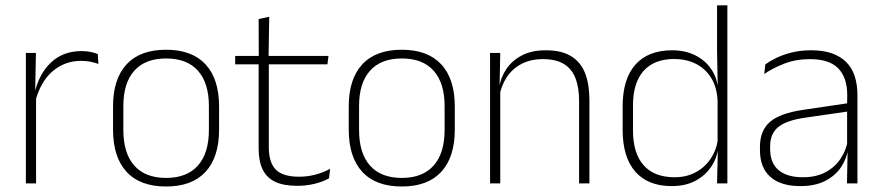

<svg xmlns="http://www.w3.org/2000/svg" viewBox="-20 -684 3286 716"><path d="M111.5 -305.5 99 -333.5 109 -337Q125.5 -409 170.5 -451.2Q215.5 -493.5 284 -493.5Q303.5 -493.5 318.5 -490.2Q333.5 -487 344.5 -482.5L347 -445.5Q334 -450.5 317.5 -453.8Q301 -457 281.5 -457Q222 -457 176.8 -418.8Q131.5 -380.5 111.5 -305.5ZM76.5 0V-486.5H114L111 -338L114.5 -334.5V0Z M599.5 11.5Q502.5 11.5 452 -43.2Q401.5 -98 401.5 -201V-287Q401.5 -389.5 452 -444Q502.5 -498.5 599.5 -498.5Q696 -498.5 746.5 -444Q797 -389.5 797 -287V-201Q797 -98 746.5 -43.2Q696 11.5 599.5 11.5ZM599.5 -20.5Q677 -20.5 718 -66.5Q759 -112.5 759 -199.5V-288.5Q759 -374.5 718.2 -420.2Q677.5 -466 599.5 -466Q521.5 -466 480.8 -420.2Q440 -374.5 440 -288.5V-199.5Q440 -112.5 480.8 -66.5Q521.5 -20.5 599.5 -20.5Z M1089 9Q1038 9 1006.2 -6Q974.5 -21 959.5 -52Q944.5 -83 944.5 -130V-459.5H982.5V-134Q982.5 -78.5 1008.2 -51.8Q1034 -25 1095.5 -25Q1126 -25 1155.2 -32.5Q1184.5 -40 1211 -54.5L1207 -19Q1184 -6 1152.8 1.5Q1121.5 9 1089 9ZM857 -444V-475.5H1205L1201 -444ZM945 -469.5 944.5 -613 984 -621.5 981.5 -469.5Z M1478.5 11.5Q1381.5 11.5 1331 -43.2Q1280.5 -98 1280.5 -201V-287Q1280.5 -389.5 1331 -444Q1381.5 -498.5 1478.5 -498.5Q1575 -498.5 1625.5 -444Q1676 -389.5 1676 -287V-201Q1676 -98 1625.5 -43.2Q1575 11.5 1478.5 11.5ZM1478.5 -20.5Q1556 -20.5 1597 -66.5Q1638 -112.5 1638 -199.5V-288.5Q1638 -374.5 1597.2 -420.2Q1556.5 -466 1478.5 -466Q1400.5 -466 1359.8 -420.2Q1319 -374.5 1319 -288.5V-199.5Q1319 -112.5 1359.8 -66.5Q1400.5 -20.5 1478.5 -20.5Z M2139.5 0V-308Q2139.5 -356.5 2126.5 -391.2Q2113.5 -426 2083.8 -444.8Q2054 -463.5 2004.5 -463.5Q1958.5 -463.5 1924.5 -445.5Q1890.5 -427.5 1869.8 -396Q1849 -364.5 1842 -324L1831.5 -355H1841Q1846.5 -393.5 1867.5 -425.5Q1888.5 -457.5 1925.5 -477Q1962.5 -496.5 2015 -496.5Q2074.5 -496.5 2110.2 -474.2Q2146 -452 2162 -410.8Q2178 -369.5 2178 -311.5V0ZM1807.5 0V-486.5H1845.5L1843 -362.5L1845.5 -361V0Z M2485 10Q2396.5 10 2349.2 -43.8Q2302 -97.5 2302 -199V-287.5Q2302 -389.5 2349.5 -443Q2397 -496.5 2487 -496.5Q2535.5 -496.5 2573.2 -477.5Q2611 -458.5 2633.5 -424.5Q2656 -390.5 2658.5 -344.5H2671L2656 -309.5Q2653 -361 2631 -395.2Q2609 -429.5 2573.5 -446.8Q2538 -464 2494.5 -464Q2420 -464 2380.2 -419.8Q2340.5 -375.5 2340.5 -290V-197.5Q2340.5 -112.5 2380.2 -67.8Q2420 -23 2495.5 -23Q2539 -23 2573 -40.8Q2607 -58.5 2629 -90.5Q2651 -122.5 2657.5 -164.5L2670 -133H2659Q2653.5 -93.5 2631.5 -61.2Q2609.5 -29 2572.8 -9.5Q2536 10 2485 10ZM2654 0 2657 -126.5 2656 -140V-347L2656.5 -359L2654 -497.5V-664H2692.5V0Z M3138.5 0 3141 -125 3139 -131.5V-290.5L3139.5 -328.5Q3139.5 -395 3105.8 -429.2Q3072 -463.5 3001 -463.5Q2947.5 -463.5 2904.2 -446.5Q2861 -429.5 2830 -408L2834 -444Q2850.5 -456 2875 -468Q2899.5 -480 2932.2 -488.2Q2965 -496.5 3005 -496.5Q3050 -496.5 3082.5 -485Q3115 -473.5 3136.2 -452Q3157.5 -430.5 3167.5 -399.5Q3177.5 -368.5 3177.5 -329V0ZM2964.5 10Q2892 10 2853 -24.2Q2814 -58.5 2814 -124V-136.5Q2814 -197.5 2851.8 -229.8Q2889.5 -262 2976 -274.5L3148.5 -300L3150.5 -269.5L2981.5 -245Q2913 -235 2882.5 -210.5Q2852 -186 2852 -138.5V-128Q2852 -76.5 2883.2 -49.8Q2914.5 -23 2974.5 -23Q3023 -23 3058 -41.5Q3093 -60 3114.2 -91.5Q3135.5 -123 3142 -162L3152.5 -132H3143.5Q3138.5 -94.5 3117.5 -62.2Q3096.5 -30 3058.5 -10Q3020.5 10 2964.5 10Z"/></svg>

Font: Anek Bangla
Style: Extra-light
Weight: 200
Designer: Sulekha Rajkumar (Bangla), Yesha Goshar (Latin)
Foundry: Ek Type
Version: Version 1.002;March 21, 2022;FontCreator 13.0.0.2683 64-bit